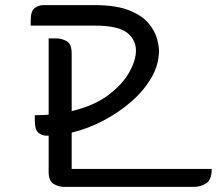

<svg xmlns="http://www.w3.org/2000/svg" viewBox="-20 -730 847 750"><path d="M170 -200H161Q144 -200 130 -211.5Q116 -223 116 -260V-280Q130 -280 143.5 -280.5Q157 -281 170 -282V-580H199Q222 -580 241 -569Q260 -558 260 -520V-296Q348 -317 403 -358.5Q458 -400 484.5 -447Q511 -494 511 -532Q511 -575 476 -602.5Q441 -630 349 -630H100V-650Q100 -688 116 -699Q132 -710 149 -710H349Q433 -710 483.5 -690Q534 -670 559 -640.5Q584 -611 592.5 -581.5Q601 -552 601 -532Q601 -478 572 -427.5Q543 -377 494 -334Q445 -291 384 -259Q323 -227 260 -212V-70H807Q807 -27 785 -13.5Q763 0 737 0H231Q209 0 189.5 -11.5Q170 -23 170 -60Z"/></svg>

Font: Warnes
Style: Regular
Weight: 400
Designer: Eduardo Rodriguez Tunni
Foundry: Eduardo Rodriguez Tunni
Version: Version 1.002; ttfautohint (v1.8.4.7-5d5b);gftools[0.9.23]